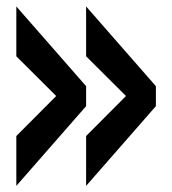

<svg xmlns="http://www.w3.org/2000/svg" viewBox="-20 -614 540 602"><path d="M468.8 -281.2 250 -31.2V-187.5L375 -313L250 -437.5V-593.8L468.8 -343.8ZM250 -281.2 31.2 -31.2V-187.5L156.2 -313L31.2 -437.5V-593.8L250 -343.8Z"/></svg>

Font: Oswald
Style: Stencbab
Weight: 400
Designer: Mathieu Le Lay
Foundry: Mathieu Le Lay
Version: Version 1.000